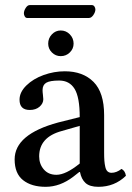

<svg xmlns="http://www.w3.org/2000/svg" viewBox="-20 -719 513 749"><path d="M291 -81.1V-228L221.2 -208Q132.8 -184.1 132.8 -108.9Q132.8 -79.1 150.9 -58.1Q168.9 -37.1 200.2 -37.1Q236.8 -37.1 291 -81.1ZM292 -47.9H289.1L266.1 -29.8Q214.4 9.8 158.2 9.8Q103 9.8 70.1 -16.1Q37.1 -42 37.1 -97.2Q37.1 -195.3 207 -241.2L291 -262.2Q291 -339.8 271 -372.3Q251 -404.8 210.9 -404.8Q174.8 -404.8 160.4 -396.2Q146 -387.7 146 -367.2Q146 -359.9 147.5 -348.6Q148.9 -337.4 148.9 -332Q148.9 -315.4 134.3 -302.7Q119.6 -290 96.2 -290Q56.2 -290 56.2 -330.1Q56.2 -359.4 82.8 -385.5Q109.4 -411.6 150.1 -426.3Q190.9 -440.9 232.9 -440.9Q303.7 -440.9 345 -399.4Q386.2 -357.9 386.2 -270V-124Q386.2 -104 387.2 -91.6Q388.2 -79.1 390.9 -67.4Q393.6 -55.7 399.7 -50.3Q405.8 -44.9 415 -44.9Q434.6 -44.9 454.1 -60.1Q468.3 -52.7 471.2 -33.2Q426.8 9.8 363.8 9.8Q330.1 9.8 313.7 -5.1Q297.4 -20 292 -47.9ZM327.1 -648.9H85.9Q80.1 -648.9 76.7 -654.8Q73.2 -660.6 73.2 -667Q73.2 -676.8 80.3 -688Q87.4 -699.2 96.2 -699.2H337.9Q344.7 -699.2 348.4 -693.6Q352.1 -688 352.1 -682.1Q352.1 -671.9 344.2 -660.4Q336.4 -648.9 327.1 -648.9ZM168 -548.8Q168 -569.8 182.4 -585Q196.8 -600.1 216.8 -600.1Q237.8 -600.1 252.4 -585Q267.1 -569.8 267.1 -548.8Q267.1 -528.8 252.4 -514.4Q237.8 -500 216.8 -500Q196.8 -500 182.4 -514.4Q168 -528.8 168 -548.8Z"/></svg>

Font: Common Serif Medium
Style: Regular
Weight: 500
Designer: Philipp H. Poll, Khaled Hosny
Foundry: Stefan Peev, Context Ltd.
Version: Version 1.026